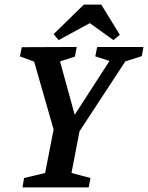

<svg xmlns="http://www.w3.org/2000/svg" viewBox="-20 -818 646 838"><path d="M78 0 85 -41 177 -63 214 -253 129 -549 67 -572 75 -612 315 -613 307 -571 242 -550 306 -317 458 -552 396 -572 404 -613H606L599 -573L527 -550L327 -245L292 -63L375 -41L367 0ZM236 -643 214 -669 346 -798H422L503 -666L475 -643L372 -717Z"/></svg>

Font: Manuale SemiBold
Style: Italic
Weight: 600
Italic angle: -11°
Designer: Eduardo Tunni / Pablo Cosgaya
Foundry: Eduardo Tunni / Pablo Cosgaya
Version: Version 1.002